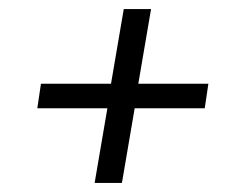

<svg xmlns="http://www.w3.org/2000/svg" viewBox="-20 -551 540 422"><path d="M188 -149 216 -313H62L70 -367H224L252 -531H312L284 -367H438L430 -313H276L248 -149Z"/></svg>

Font: Iosevka Light
Style: Italic
Weight: 300
Italic angle: -9°
Monospace: yes
Designer: Belleve Invis
Foundry: Belleve Invis
Version: Version 32.5.0; ttfautohint (v1.8.4)